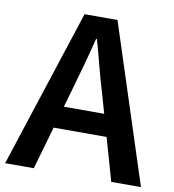

<svg xmlns="http://www.w3.org/2000/svg" viewBox="-85 -812 800 884"><g transform="rotate(10 315.5 -369.5)"><path d="M-2 0 239 -739H393L633 0H494L382 -393Q364 -452 348 -514Q332 -576 315 -636H311Q296 -575 279 -513.5Q262 -452 245 -393L132 0ZM140 -200V-303H489V-200Z"/></g></svg>

Font: Noto Sans SC Thin SemiBold
Style: Regular
Weight: 600
Version: Version 2.004-H2;hotconv 1.0.118;makeotfexe 2.5.65603